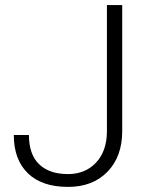

<svg xmlns="http://www.w3.org/2000/svg" viewBox="-20 -731 590 761"><path d="M403.8 -710.9H464.4V-211.4Q464.4 -110.4 406 -50.3Q347.7 9.8 249.5 9.8Q146 9.8 90.3 -44.4Q34.7 -98.6 34.7 -195.8H94.7Q94.7 -118.7 135.3 -79.8Q175.8 -41 249.5 -41Q317.4 -41 360.1 -85.9Q402.8 -130.9 403.8 -208Z"/></svg>

Font: RobotoDraft Light
Style: Regular
Weight: 300
Version: Version 2.001151; 2014